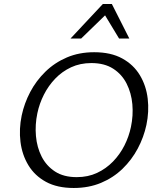

<svg xmlns="http://www.w3.org/2000/svg" viewBox="-20 -927 786 956"><path d="M347 9Q265 9 209 -21.5Q153 -52 121.5 -104Q90 -156 82 -220.5Q74 -285 88 -352Q101 -413 130.5 -469Q160 -525 206 -570Q252 -615 313 -641Q374 -667 449 -667Q532 -667 588.5 -636Q645 -605 676.5 -552.5Q708 -500 715.5 -435.5Q723 -371 709 -305Q696 -244 666 -187.5Q636 -131 590 -86.5Q544 -42 483 -16.5Q422 9 347 9ZM362 -45Q418 -45 463 -66Q508 -87 542.5 -122.5Q577 -158 599.5 -202.5Q622 -247 632 -295Q644 -352 639 -408Q634 -464 610.5 -510.5Q587 -557 543.5 -585Q500 -613 435 -613Q379 -613 334 -592Q289 -571 255 -535.5Q221 -500 198.5 -455.5Q176 -411 166 -363Q154 -306 159 -249.5Q164 -193 187.5 -147Q211 -101 254 -73Q297 -45 362 -45ZM331 -735 492 -907H537L518 -865L384 -735ZM573 -735 495 -864 492 -907H537L624 -735Z"/></svg>

Font: Ysabeau Office
Style: Italic
Weight: 400
Italic angle: -12°
Designer: Christian Thalmann (Catharsis Fonts)
Version: Version 2.001;gftools[0.9.30]; featfreeze: tnum,lnum,ss02